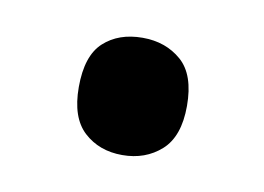

<svg xmlns="http://www.w3.org/2000/svg" viewBox="-34 -174 315 229"><g transform="rotate(10 124.0 -59.0)"><path d="M59 -59Q59 -97 77 -113.5Q95 -130 124 -130Q152 -130 171 -113.5Q190 -97 190 -59Q190 -22 171 -5Q152 12 124 12Q96 12 77.5 -5Q59 -22 59 -59Z"/></g></svg>

Font: Noto Sans Display SemiCondensed Medium
Style: Regular
Weight: 500
Width: 4
Designer: Monotype Design Team
Foundry: Monotype Imaging Inc.
Version: Version 2.003